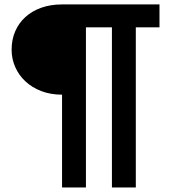

<svg xmlns="http://www.w3.org/2000/svg" viewBox="-20 -743 777 868"><path d="M701 -619.5H594V104.5H486V-619.5H368.5V104.5H260.5V-315Q208.5 -315 166.5 -331.2Q124.5 -347.5 94.8 -375.2Q65 -403 48.8 -440Q32.5 -477 32.5 -518.5Q32.5 -564 48.8 -601.5Q65 -639 94.8 -666Q124.5 -693 166.5 -708Q208.5 -723 260.5 -723H701Z"/></svg>

Font: Lato 2
Style: Bold
Weight: 700
Designer: Lukasz Dziedzic with Adam Twardoch and Botio Nikoltchev
Foundry: tyPoland Lukasz Dziedzic
Version: Version 2.015; 2015-08-06; http://www.latofonts.com/